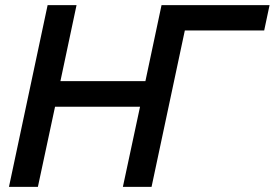

<svg xmlns="http://www.w3.org/2000/svg" viewBox="-20 -730 1073 750"><path d="M166 -710H279L216 -413H548L611 -710H1033L1012 -611H702L572 0H460L527 -313H195L128 0H15Z"/></svg>

Font: Raleway SemiBold
Style: Italic
Weight: 600
Italic angle: -12°
Designer: Matt McInerney, Pablo Impallari, Rodrigo Fuenzalida
Foundry: Matt McInerney, Pablo Impallari, Rodrigo Fuenzalida
Version: Version 4.026